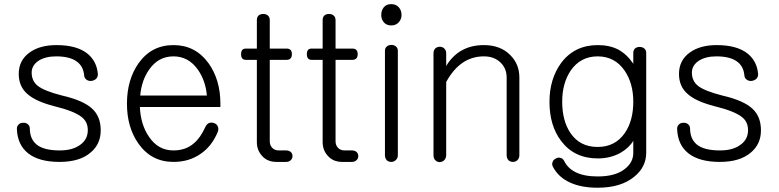

<svg xmlns="http://www.w3.org/2000/svg" viewBox="-20 -754 3712 915"><path d="M249 -539.1Q169.9 -539.1 121.1 -503.9Q69.3 -466.8 69.3 -401.4Q69.3 -340.8 112.3 -304.7Q151.4 -270.5 238.3 -248Q334 -224.6 369.1 -196.3Q398.4 -173.8 398.4 -133.8Q398.4 -90.8 364.3 -65.4Q328.1 -37.1 264.6 -37.1Q188.5 -37.1 154.3 -65.4Q122.1 -91.8 122.1 -142.6Q121.1 -156.2 111.3 -163.1Q102.5 -169.9 89.8 -168.9Q77.1 -168.9 69.3 -161.1Q59.6 -152.3 60.5 -138.7Q63.5 -62.5 115.2 -22.5Q167 17.6 263.7 17.6Q360.4 17.6 412.1 -27.3Q460 -67.4 460 -132.8Q460 -198.2 419.9 -235.4Q377.9 -275.4 275.4 -298.8Q191.4 -320.3 160.2 -344.7Q130.9 -368.2 130.9 -408.2Q130.9 -442.4 164.1 -464.8Q197.3 -485.4 247.1 -485.4Q312.5 -485.4 345.7 -460.9Q377 -438.5 380.9 -395.5Q381.8 -381.8 392.6 -374Q402.3 -367.2 415 -368.2Q428.7 -370.1 437.5 -377.9Q447.3 -387.7 446.3 -401.4Q441.4 -460.9 398.4 -497.1Q347.7 -539.1 249 -539.1Z M958 -147.5Q934.6 -96.7 904.3 -71.3Q865.2 -37.1 806.6 -37.1Q732.4 -37.1 688.5 -104.5Q650.4 -161.1 646.5 -244.1H1030.3V-259.8Q1030.3 -374 973.6 -453.1Q911.1 -539.1 806.6 -539.1Q702.1 -539.1 640.6 -453.1Q585 -374 585 -259.8Q585 -146.5 640.6 -68.4Q702.1 17.6 806.6 17.6Q880.9 17.6 935.5 -20.5Q989.3 -56.6 1017.6 -125Q1023.4 -139.6 1017.6 -152.3Q1012.7 -163.1 1001 -167Q988.3 -171.9 976.6 -168Q963.9 -162.1 958 -147.5ZM648.4 -298.8Q654.3 -370.1 690.4 -421.9Q734.4 -485.4 806.6 -485.4Q878.9 -485.4 923.8 -420.9Q960 -368.2 965.8 -298.8Z M1204.1 -658.2V-522.5H1151.4Q1128.9 -522.5 1128.9 -496.1Q1128.9 -468.8 1151.4 -468.8H1204.1V-77.1Q1204.1 -39.1 1227.5 -12.7Q1252.9 17.6 1297.9 17.6H1343.8Q1357.4 17.6 1366.2 8.8Q1374 1 1374 -9.8Q1374 -21.5 1366.2 -29.3Q1357.4 -37.1 1343.8 -37.1H1308.6Q1287.1 -37.1 1275.4 -51.8Q1265.6 -63.5 1265.6 -81.1V-468.8H1345.7Q1371.1 -468.8 1371.1 -496.1Q1371.1 -522.5 1345.7 -522.5H1265.6V-658.2Q1265.6 -672.9 1255.9 -680.7Q1247.1 -687.5 1234.4 -687.5Q1221.7 -687.5 1212.9 -680.7Q1204.1 -672.9 1204.1 -658.2Z M1517.6 -658.2V-522.5H1464.8Q1442.4 -522.5 1442.4 -496.1Q1442.4 -468.8 1464.8 -468.8H1517.6V-77.1Q1517.6 -39.1 1541 -12.7Q1566.4 17.6 1611.3 17.6H1657.2Q1670.9 17.6 1679.7 8.8Q1687.5 1 1687.5 -9.8Q1687.5 -21.5 1679.7 -29.3Q1670.9 -37.1 1657.2 -37.1H1622.1Q1600.6 -37.1 1588.9 -51.8Q1579.1 -63.5 1579.1 -81.1V-468.8H1659.2Q1684.6 -468.8 1684.6 -496.1Q1684.6 -522.5 1659.2 -522.5H1579.1V-658.2Q1579.1 -672.9 1569.3 -680.7Q1560.5 -687.5 1547.9 -687.5Q1535.2 -687.5 1526.4 -680.7Q1517.6 -672.9 1517.6 -658.2Z M1814.5 -511.7V-14.6Q1814.5 0 1823.2 9.8Q1832 17.6 1844.7 17.6Q1857.4 17.6 1866.2 8.8Q1876 0 1876 -14.6V-511.7Q1876 -525.4 1866.2 -533.2Q1857.4 -540 1844.7 -540Q1832 -540 1823.2 -532.2Q1814.5 -525.4 1814.5 -511.7ZM1844.7 -734.4Q1821.3 -734.4 1808.6 -718.8Q1796.9 -704.1 1796.9 -682.6Q1796.9 -662.1 1808.6 -648.4Q1821.3 -632.8 1844.7 -632.8Q1867.2 -632.8 1880.9 -648.4Q1893.6 -663.1 1893.6 -682.6Q1893.6 -704.1 1880.9 -718.8Q1867.2 -734.4 1844.7 -734.4Z M2045.9 -500V-14.6Q2045.9 1 2054.7 9.8Q2063.5 18.6 2076.2 18.6Q2087.9 17.6 2096.7 9.8Q2106.4 0 2106.4 -15.6V-363.3Q2140.6 -425.8 2186.5 -456.1Q2230.5 -485.4 2286.1 -485.4Q2336.9 -485.4 2367.2 -454.1Q2394.5 -426.8 2394.5 -384.8V-14.6Q2394.5 0 2403.3 9.8Q2412.1 17.6 2424.8 17.6Q2436.5 17.6 2445.3 9.8Q2455.1 0 2455.1 -14.6V-384.8Q2455.1 -448.2 2412.1 -491.2Q2365.2 -539.1 2286.1 -539.1Q2224.6 -539.1 2178.7 -512.7Q2134.8 -487.3 2106.4 -439.5V-500Q2106.4 -514.6 2096.7 -523.4Q2087.9 -531.2 2076.2 -531.2Q2063.5 -531.2 2054.7 -523.4Q2045.9 -514.6 2045.9 -500Z M2998 -502V-450.2Q2967.8 -495.1 2926.8 -517.6Q2884.8 -539.1 2829.1 -539.1Q2717.8 -539.1 2654.3 -454.1Q2598.6 -377.9 2598.6 -268.6Q2598.6 -155.3 2654.3 -82Q2716.8 1 2829.1 1Q2888.7 1 2936.5 -25.4Q2977.5 -48.8 2998 -83V-25.4Q2998 20.5 2957 51.8Q2912.1 86.9 2829.1 86.9Q2762.7 86.9 2722.7 66.4Q2685.5 47.9 2668 11.7Q2661.1 0 2649.4 -2Q2638.7 -4.9 2627.9 2Q2616.2 7.8 2613.3 18.6Q2608.4 30.3 2616.2 43Q2642.6 91.8 2697.3 116.2Q2750 140.6 2828.1 140.6Q2939.5 140.6 3002.9 87.9Q3059.6 42 3059.6 -26.4V-502Q3059.6 -515.6 3049.8 -523.4Q3041 -530.3 3028.3 -530.3Q3015.6 -530.3 3006.8 -523.4Q2998 -515.6 2998 -502ZM2828.1 -485.4Q2910.2 -485.4 2957 -417Q2998 -356.4 2998 -269.5Q2998 -177.7 2957 -119.1Q2911.1 -53.7 2828.1 -53.7Q2744.1 -53.7 2699.2 -119.1Q2659.2 -177.7 2659.2 -269.5Q2659.2 -356.4 2699.2 -417Q2746.1 -485.4 2828.1 -485.4Z M3395.5 -539.1Q3316.4 -539.1 3267.6 -503.9Q3215.8 -466.8 3215.8 -401.4Q3215.8 -340.8 3258.8 -304.7Q3297.9 -270.5 3384.8 -248Q3480.5 -224.6 3515.6 -196.3Q3544.9 -173.8 3544.9 -133.8Q3544.9 -90.8 3510.7 -65.4Q3474.6 -37.1 3411.1 -37.1Q3335 -37.1 3300.8 -65.4Q3268.6 -91.8 3268.6 -142.6Q3267.6 -156.2 3257.8 -163.1Q3249 -169.9 3236.3 -168.9Q3223.6 -168.9 3215.8 -161.1Q3206.1 -152.3 3207 -138.7Q3210 -62.5 3261.7 -22.5Q3313.5 17.6 3410.2 17.6Q3506.8 17.6 3558.6 -27.3Q3606.4 -67.4 3606.4 -132.8Q3606.4 -198.2 3566.4 -235.4Q3524.4 -275.4 3421.9 -298.8Q3337.9 -320.3 3306.6 -344.7Q3277.3 -368.2 3277.3 -408.2Q3277.3 -442.4 3310.5 -464.8Q3343.8 -485.4 3393.6 -485.4Q3459 -485.4 3492.2 -460.9Q3523.4 -438.5 3527.3 -395.5Q3528.3 -381.8 3539.1 -374Q3548.8 -367.2 3561.5 -368.2Q3575.2 -370.1 3584 -377.9Q3593.8 -387.7 3592.8 -401.4Q3587.9 -460.9 3544.9 -497.1Q3494.1 -539.1 3395.5 -539.1Z"/></svg>

Font: Gulim
Style: Regular
Weight: 400
Version: Version 2.21